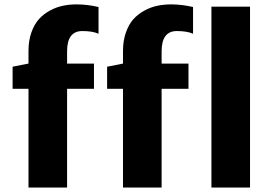

<svg xmlns="http://www.w3.org/2000/svg" viewBox="-20 -842 1222 862"><path d="M929.2 0V-812H1102.5V0ZM107.9 0V-443.4H36.6V-542.5L107.9 -556.6V-612.8Q107.9 -659.2 120.8 -696Q133.8 -732.9 154.8 -756.1Q175.8 -779.3 204.3 -794.7Q232.9 -810.1 262.5 -816.2Q292 -822.3 324.2 -822.3Q371.6 -822.3 422.4 -810.5V-690.4Q396 -702.6 349.6 -702.6Q281.2 -702.6 281.2 -611.8V-556.6H401.9V-443.4H281.2V0ZM532.2 0V-443.4H460.9V-542.5L532.2 -556.6V-612.8Q532.2 -659.2 545.2 -696Q558.1 -732.9 579.1 -756.1Q600.1 -779.3 628.7 -794.7Q657.2 -810.1 686.8 -816.2Q716.3 -822.3 748.5 -822.3Q795.9 -822.3 846.7 -810.5V-690.4Q820.3 -702.6 773.9 -702.6Q705.6 -702.6 705.6 -611.8V-556.6H826.2V-443.4H705.6V0Z"/></svg>

Font: HaufeMerriweatherSans
Style: Bold
Weight: 700
Designer: Eben Sorkin
Foundry: Eben Sorkin
Version: Version 1.56